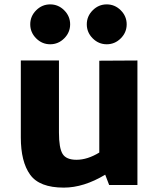

<svg xmlns="http://www.w3.org/2000/svg" viewBox="-20 -845 727 876"><path d="M273 -670Q246 -643 209 -643Q172 -643 145 -670Q118 -697 118 -734Q118 -771 145 -798Q172 -825 209 -825Q246 -825 273 -798Q300 -771 300 -734Q300 -697 273 -670ZM531 -670Q504 -643 467 -643Q430 -643 403 -670Q376 -697 376 -734Q376 -771 403 -798Q430 -825 467 -825Q504 -825 531 -798Q558 -771 558 -734Q558 -697 531 -670ZM433 -568 607 -569V-1H478L460 -48Q362 11 271 11Q160 11 117.5 -48Q75 -107 75 -218V-569H249V-240Q249 -170 265.5 -143Q282 -116 329 -116Q379 -116 433 -149Z"/></svg>

Font: Martel Sans Heavy
Style: Regular
Weight: 900
Designer: Dan Reynolds and Mathieu Réguer
Foundry: Dan Reynolds and Mathieu Réguer
Version: Version 1.001;PS 001.001;hotconv 1.0.70;makeotf.lib2.5.58329